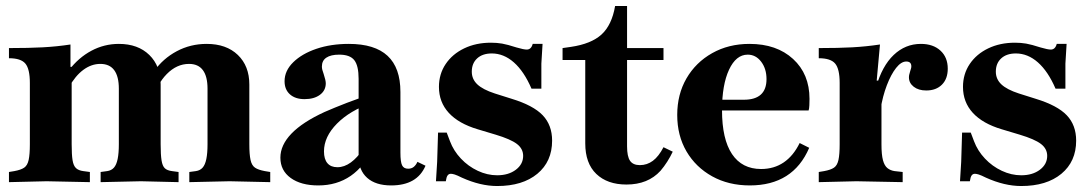

<svg xmlns="http://www.w3.org/2000/svg" viewBox="-20 -607 3649 643"><path d="M211 -372Q243 -414 286 -437Q329 -460 378 -460Q442 -460 480 -423Q518 -386 518 -324V-124Q518 -89 521 -70Q524 -51 532 -43.5Q540 -36 556 -34L578 -31V3L452 0L317 3V-31L339 -34Q353 -36 361.5 -45.5Q370 -55 374 -74.5Q378 -94 378 -124V-310Q378 -351 362.5 -372Q347 -393 316 -393Q286 -393 259 -373Q232 -353 211 -315ZM614 3V-31L636 -34Q650 -36 658.5 -45.5Q667 -55 671 -74.5Q675 -94 675 -124V-310Q675 -351 659.5 -372Q644 -393 613 -393Q572 -393 538.5 -359Q505 -325 492 -271H459Q466 -326 496 -368.5Q526 -411 572 -435.5Q618 -460 672 -460Q738 -460 776.5 -423Q815 -386 815 -324V-124Q815 -90 819 -71.5Q823 -53 834 -45.5Q845 -38 867 -34L885 -31V3L749 0ZM220 -124Q220 -89 223 -70.5Q226 -52 234.5 -44Q243 -36 259 -34L281 -31V3L136 0L10 3V-31L28 -34Q50 -38 61 -45.5Q72 -53 76 -71.5Q80 -90 80 -124V-329Q80 -376 65 -394Q50 -412 10 -412V-446Q76 -446 123 -448.5Q170 -451 216 -458V-383H220Z M1290 14Q1238 14 1209.5 -11.5Q1181 -37 1181 -83V-343Q1181 -387 1166.5 -405.5Q1152 -424 1116 -424Q1088 -424 1073 -414Q1058 -404 1058 -384Q1058 -379 1059.5 -373Q1061 -367 1064 -359Q1071 -338 1071 -328Q1071 -304 1051.5 -289.5Q1032 -275 1000 -275Q969 -275 951 -291Q933 -307 933 -335Q933 -370 962 -398.5Q991 -427 1039.5 -443.5Q1088 -460 1148 -460Q1235 -460 1278 -420Q1321 -380 1321 -299V-96Q1321 -65 1326.5 -53.5Q1332 -42 1347 -42Q1358 -42 1365.5 -48Q1373 -54 1378 -65L1405 -52Q1377 14 1290 14ZM1046 14Q988 14 953.5 -11Q919 -36 919 -79Q919 -121 956 -159.5Q993 -198 1067 -232Q1099 -246 1141.5 -262.5Q1184 -279 1224 -291L1225 -262Q1152 -237 1108.5 -193Q1065 -149 1065 -100Q1065 -74 1076.5 -60.5Q1088 -47 1110 -47Q1133 -47 1155 -63Q1177 -79 1195 -107Q1213 -135 1223 -170L1229 -113Q1201 -50 1154.5 -18Q1108 14 1046 14Z M1645 16Q1589 16 1527 -12Q1511 -20 1503 -22.5Q1495 -25 1490 -25Q1483 -25 1479 -19.5Q1475 -14 1473 0H1440L1444 -65L1447 -163H1476L1487 -134Q1499 -102 1523.5 -76Q1548 -50 1580 -35Q1612 -20 1645 -20Q1683 -20 1707.5 -38.5Q1732 -57 1732 -85Q1732 -109 1711 -125Q1690 -141 1640 -156L1580 -174Q1516 -193 1483 -229Q1450 -265 1450 -316Q1450 -359 1472.5 -392.5Q1495 -426 1534.5 -445Q1574 -464 1624 -464Q1644 -464 1661.5 -461Q1679 -458 1710 -448Q1734 -441 1744 -441Q1759 -441 1764 -460H1797L1793 -394V-310H1760Q1735 -368 1701 -398Q1667 -428 1627 -428Q1596 -428 1578 -411.5Q1560 -395 1560 -367Q1560 -342 1578.5 -324.5Q1597 -307 1637 -294L1694 -276Q1766 -254 1797.5 -221Q1829 -188 1829 -136Q1829 -66 1779.5 -25Q1730 16 1645 16Z M2078 11Q2014 11 1977 -24.5Q1940 -60 1940 -127V-406H1864V-446L1892 -450Q1960 -460 1994.5 -491.5Q2029 -523 2040 -587H2080V-117Q2080 -83 2090 -68.5Q2100 -54 2123 -54Q2147 -54 2166.5 -68.5Q2186 -83 2202 -114L2233 -99Q2225 -82 2214.5 -65.5Q2204 -49 2192 -35Q2150 11 2078 11ZM2070 -406V-446H2202V-406Z M2491 14Q2420 14 2365 -16.5Q2310 -47 2279 -100Q2248 -153 2248 -222Q2248 -291 2279 -344.5Q2310 -398 2365 -429Q2420 -460 2490 -460Q2581 -460 2636 -409.5Q2691 -359 2691 -276Q2691 -266 2690.5 -254.5Q2690 -243 2688 -237H2334L2336 -273H2471Q2547 -273 2547 -342Q2547 -377 2529 -400.5Q2511 -424 2484 -424Q2445 -424 2421.5 -373.5Q2398 -323 2398 -238Q2398 -141 2431.5 -91Q2465 -41 2529 -41Q2572 -41 2604.5 -63Q2637 -85 2658 -128L2690 -112Q2636 14 2491 14Z M2722 3V-31L2740 -34Q2762 -38 2773 -45.5Q2784 -53 2788 -71.5Q2792 -90 2792 -124V-329Q2792 -376 2777 -394Q2762 -412 2722 -412V-446Q2788 -446 2834 -448.5Q2880 -451 2927 -458L2916 -337H2932V-124Q2932 -89 2937 -70.5Q2942 -52 2952 -44Q2962 -36 2976 -34L3003 -31V3L2848 0ZM2929 -241 2914 -315Q2934 -386 2973 -423Q3012 -460 3064 -460Q3105 -460 3129.5 -437.5Q3154 -415 3154 -377Q3154 -343 3134.5 -323.5Q3115 -304 3082 -304Q3056 -304 3040 -316.5Q3024 -329 3024 -348Q3024 -353 3025 -357Q3026 -361 3028 -368Q3030 -375 3031 -378Q3032 -381 3032 -385Q3032 -401 3015 -401Q2998 -401 2981 -379.5Q2964 -358 2950 -321.5Q2936 -285 2929 -241Z M3400 16Q3344 16 3282 -12Q3266 -20 3258 -22.5Q3250 -25 3245 -25Q3238 -25 3234 -19.5Q3230 -14 3228 0H3195L3199 -65L3202 -163H3231L3242 -134Q3254 -102 3278.5 -76Q3303 -50 3335 -35Q3367 -20 3400 -20Q3438 -20 3462.5 -38.5Q3487 -57 3487 -85Q3487 -109 3466 -125Q3445 -141 3395 -156L3335 -174Q3271 -193 3238 -229Q3205 -265 3205 -316Q3205 -359 3227.5 -392.5Q3250 -426 3289.5 -445Q3329 -464 3379 -464Q3399 -464 3416.5 -461Q3434 -458 3465 -448Q3489 -441 3499 -441Q3514 -441 3519 -460H3552L3548 -394V-310H3515Q3490 -368 3456 -398Q3422 -428 3382 -428Q3351 -428 3333 -411.5Q3315 -395 3315 -367Q3315 -342 3333.5 -324.5Q3352 -307 3392 -294L3449 -276Q3521 -254 3552.5 -221Q3584 -188 3584 -136Q3584 -66 3534.5 -25Q3485 16 3400 16Z"/></svg>

Font: Baskervville
Style: Bold
Weight: 700
Version: Version 1.100